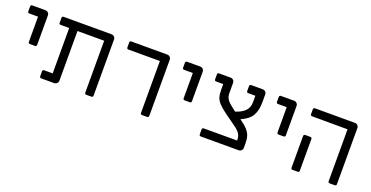

<svg xmlns="http://www.w3.org/2000/svg" viewBox="-28 -1138 3276 1697"><g transform="rotate(20 1610.5 -289.5)"><path d="M147 -265V-503H64Q58 -503 54 -507Q50 -511 50 -517V-565Q50 -571 54 -575Q58 -579 64 -579H189Q204 -579 214.5 -568.5Q225 -558 225 -543V-265Q225 -259 221 -255Q217 -251 211 -251H161Q155 -251 151 -255Q147 -259 147 -265Z M345 -14V-62Q345 -68 349 -72Q353 -76 359 -76H440V-503H359Q353 -503 349 -507Q345 -511 345 -517V-565Q345 -571 349 -575Q353 -579 359 -579H811Q826 -579 836.5 -568.5Q847 -558 847 -543V-14Q847 -8 843 -4Q839 0 833 0H783Q777 0 773 -4Q769 -8 769 -14V-503H518V-36Q518 -21 507.5 -10.5Q497 0 482 0H359Q353 0 349 -4Q345 -8 345 -14Z M1293 -14V-503H996Q990 -503 986 -507Q982 -511 982 -517V-565Q982 -571 986 -575Q990 -579 996 -579H1335Q1350 -579 1360.5 -568.5Q1371 -558 1371 -543V-14Q1371 -8 1367 -4Q1363 0 1357 0H1307Q1301 0 1297 -4Q1293 -8 1293 -14Z M1603 -265V-503H1520Q1514 -503 1510 -507Q1506 -511 1506 -517V-565Q1506 -571 1510 -575Q1514 -579 1520 -579H1645Q1660 -579 1670.5 -568.5Q1681 -558 1681 -543V-265Q1681 -259 1677 -255Q1673 -251 1667 -251H1617Q1611 -251 1607 -255Q1603 -259 1603 -265Z M1846 -14V-62Q1846 -68 1850 -72Q1854 -76 1860 -76H2175Q2175 -115 2160.5 -138Q2146 -161 2115 -184L2058 -225L2005 -263Q1955 -300 1931 -325.5Q1907 -351 1898 -378.5Q1889 -406 1889 -448V-503H1821Q1815 -503 1811 -507Q1807 -511 1807 -517V-565Q1807 -571 1811 -575Q1815 -579 1821 -579H1931Q1946 -579 1956.5 -568.5Q1967 -558 1967 -543V-448Q1967 -419 1977 -399Q1987 -379 2006 -362Q2025 -345 2071 -310Q2129 -329 2160 -360Q2191 -391 2191 -444V-503H2123Q2117 -503 2113 -507Q2109 -511 2109 -517V-565Q2109 -571 2113 -575Q2117 -579 2123 -579H2233Q2248 -579 2258.5 -568.5Q2269 -558 2269 -543V-472Q2269 -392 2240.5 -343.5Q2212 -295 2138 -263Q2185 -230 2209.5 -203Q2234 -176 2243.5 -147Q2253 -118 2253 -75V-36Q2253 -21 2242.5 -10.5Q2232 0 2217 0H1860Q1854 0 1850 -4Q1846 -8 1846 -14Z M2486 -265V-503H2403Q2397 -503 2393 -507Q2389 -511 2389 -517V-565Q2389 -571 2393 -575Q2397 -579 2403 -579H2528Q2543 -579 2553.5 -568.5Q2564 -558 2564 -543V-265Q2564 -259 2560 -255Q2556 -251 2550 -251H2500Q2494 -251 2490 -255Q2486 -259 2486 -265Z M3058 -14V-503L2723 -504Q2717 -504 2713 -508Q2709 -512 2709 -518V-565Q2709 -571 2713 -575Q2717 -579 2723 -579H3100Q3115 -579 3125.5 -568.5Q3136 -558 3136 -543V-14Q3136 -8 3132 -4Q3128 0 3122 0H3072Q3066 0 3062 -4Q3058 -8 3058 -14ZM2709 -14V-314Q2709 -320 2713 -324Q2717 -328 2723 -328H2773Q2779 -328 2783 -324Q2787 -320 2787 -314V-14Q2787 -8 2783 -4Q2779 0 2773 0H2723Q2717 0 2713 -4Q2709 -8 2709 -14Z"/></g></svg>

Font: Miriam Libre
Style: Regular
Weight: 400
Version: Version 1.000